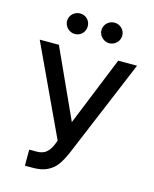

<svg xmlns="http://www.w3.org/2000/svg" viewBox="-133 -999 877 1096"><g transform="rotate(15 305.0 -450.5)"><path d="M122.1 -85H164.1Q201.2 -85 222.2 -102.5Q243.2 -120.1 255.9 -151.4L265.6 -176.8L17.6 -707H130.9L316.4 -299.8L481.4 -707H592.8L348.6 -123Q329.6 -80.6 309.8 -53Q290 -25.4 256.1 -7.8Q222.2 9.8 169.9 9.8H122.1ZM140.6 -850.6Q140.6 -867.2 148.9 -881.1Q157.2 -895 171.4 -903.1Q185.5 -911.1 202.1 -911.1Q228.5 -911.1 245.6 -893.8Q262.7 -876.5 262.7 -850.6Q262.7 -834.5 254.9 -820.6Q247.1 -806.6 233.2 -798.3Q219.2 -790 202.1 -790Q186 -790 171.9 -798.3Q157.7 -806.6 149.2 -820.8Q140.6 -835 140.6 -850.6ZM343.8 -850.6Q343.8 -867.2 352.1 -881.1Q360.4 -895 374.5 -903.1Q388.7 -911.1 405.3 -911.1Q431.2 -911.1 449 -893.6Q466.8 -876 466.8 -850.6Q466.8 -834.5 458.5 -820.6Q450.2 -806.6 436 -798.3Q421.9 -790 405.3 -790Q389.2 -790 375 -798.3Q360.8 -806.6 352.3 -820.8Q343.8 -835 343.8 -850.6Z"/></g></svg>

Font: Pretendard GOV Medium
Style: Regular
Weight: 500
Designer: Base glyphs from Inter by Rasmus Andersson; Hangeul glyphs from Noto Sans CJK(Source Han Sans) by Jang Soo-young and Kan
Foundry: Kil Hyung-jin
Version: Version 1.309